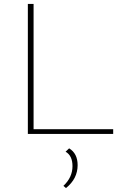

<svg xmlns="http://www.w3.org/2000/svg" viewBox="-20 -678 621 972"><path d="M150 -24H553V0H121V-658H150ZM330 73Q373 99 373 158Q373 227 314 274L301 263Q347 220 347 163Q347 110 312 90Z"/></svg>

Font: EauTestInfant Extralight
Style: Regular
Weight: 250
Designer: Christian Thalmann (Catharsis Fonts)
Version: Version 0.001;PS 000.001;hotconv 1.0.88;makeotf.lib2.5.64775